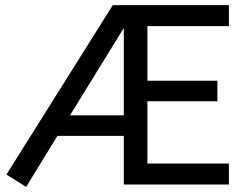

<svg xmlns="http://www.w3.org/2000/svg" viewBox="-20 -720 958 749"><path d="M82 9 5 -39 420 -700H873V-618H555V-405H828V-325H555V-82H873V0H463V-190H204ZM253 -270H463V-611Z"/></svg>

Font: ABeeZee
Style: Regular
Weight: 400
Designer: Anja Meiners
Foundry: Anja Meiners
Version: Version 1.003; ttfautohint (v1.8.3)